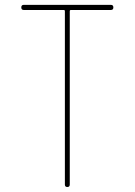

<svg xmlns="http://www.w3.org/2000/svg" viewBox="-20 -750 540 770"><path d="M75.2 -710Q65.4 -710 65.4 -720.2Q65.4 -730.5 75.2 -730.5H424.8Q434.6 -730.5 434.6 -720.2Q434.6 -710 424.8 -710H264.6Q259.8 -710 259.8 -705.1V-9.8Q259.8 0 250 0Q240.2 0 240.2 -9.8V-705.1Q240.2 -710 235.4 -710Z"/></svg>

Font: Rounded-X Mgen+ 1m thin
Style: Regular
Weight: 100
Designer: [Source Han Sans]
Ryoko NISHIZUKA  (kana & ideographs); Paul D. Hunt (Latin, Greek & Cyrillic); Wenlong ZHANG  (bopomofo
Version: Version 1.059.20150602